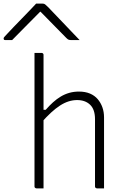

<svg xmlns="http://www.w3.org/2000/svg" viewBox="-81 -1043 701 1063"><path d="M121 0Q118 0 115.5 -1.5Q113 -3 111.5 -5Q110 -7 110 -11Q110 -91 110 -170.5Q110 -250 110 -330.5Q110 -411 110 -491Q110 -571 110 -650Q110 -686 110 -712Q110 -738 110 -750Q117 -750 123.5 -750Q130 -750 136.5 -750Q143 -750 149 -750Q153 -750 155 -748.5Q157 -747 158.5 -745Q160 -743 160 -739Q160 -647 160 -554.5Q160 -462 160 -369.5Q160 -277 160 -184.5Q160 -92 160 0Q154 0 147.5 0Q141 0 134.5 0Q128 0 121 0ZM147 -363V-435H172Q192 -458 212.5 -476.5Q233 -495 255.5 -508.5Q278 -522 303 -529Q328 -536 356 -536Q391 -536 417 -525Q443 -514 460 -494Q477 -474 486 -448.5Q495 -423 495 -393Q495 -345 495 -297Q495 -249 495 -201.5Q495 -154 495 -106Q495 -79 495 -52.5Q495 -26 495 0Q485 0 475.5 0Q466 0 456 0Q453 0 450.5 -1.5Q448 -3 446.5 -5Q445 -7 445 -11Q445 -73 445 -135Q445 -197 445 -259Q445 -321 445 -383Q445 -437 418 -463Q391 -489 346 -489Q322 -489 298.5 -481.5Q275 -474 251 -458.5Q227 -443 201.5 -419.5Q176 -396 147 -363ZM119 -1023Q128 -1023 137 -1023Q146 -1023 155 -1023Q163 -1023 168.5 -1019Q174 -1015 188 -1001Q196 -992 216 -971.5Q236 -951 261.5 -924Q287 -897 313 -870Q339 -843 360 -821Q348 -821 338 -821Q328 -821 316 -821Q305 -821 299.5 -823Q294 -825 287 -832Q271 -848 227 -893Q183 -938 123 -999L164 -978H121L162 -999Q101 -938 59.5 -895.5Q18 -853 -14 -821H-51Q-55 -821 -57 -822Q-59 -823 -60 -825.5Q-61 -828 -61 -830Q-61 -834 -57 -838.5Q-53 -843 -39 -858Q-26 -872 -4.5 -894.5Q17 -917 41.5 -942Q66 -967 87 -989Q108 -1011 119 -1023Z"/></svg>

Font: Recursive Monospace Light
Style: Regular
Weight: 300
Version: Version 1.047